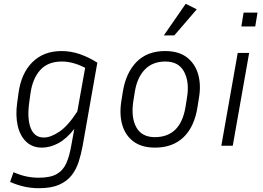

<svg xmlns="http://www.w3.org/2000/svg" viewBox="-20 -765 1382 1008"><path d="M414 0Q406 44 393 84.5Q380 125 355.5 156Q331 187 290 205Q249 223 185 223Q143 223 106 214.5Q69 206 33 190L51 139Q115 168 183 168Q245 168 278.5 148.5Q312 129 328.5 91Q345 53 354 0L370 -88Q329 -36 286 -13Q243 10 200 10Q150 10 117.5 -21Q85 -52 73 -105Q61 -158 70 -224L77 -275Q91 -380 150 -438.5Q209 -497 303 -497Q352 -497 398.5 -481Q445 -465 491 -436ZM133 -224Q122 -141 141.5 -92Q161 -43 210 -43Q246 -43 291.5 -73.5Q337 -104 386 -180L427 -409Q363 -442 305 -442Q231 -442 191 -397Q151 -352 140 -275Z M1025 -254 1017 -204Q1001 -100 944 -45Q887 10 794 10Q724 10 681 -22Q638 -54 622 -109Q606 -164 617 -234L625 -284Q641 -383 697 -440Q753 -497 847 -497Q918 -497 961 -464Q1004 -431 1020 -376Q1036 -321 1025 -254ZM962 -254Q975 -335 946.5 -388.5Q918 -442 848 -442Q781 -442 740.5 -400Q700 -358 688 -284L680 -234Q667 -149 695.5 -97Q724 -45 793 -45Q928 -45 954 -204ZM895 -579H840L955 -745L1013 -716Z M1320 -626H1247L1259 -699H1332ZM1202 0H1142L1228 -487H1288Z"/></svg>

Font: Inria Sans Light
Style: Italic
Weight: 300
Italic angle: -10°
Designer: Black Foundry Team
Foundry: Black Foundry
Version: Version 1.2; ttfautohint (v1.8.3)